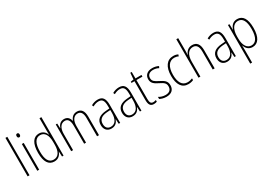

<svg xmlns="http://www.w3.org/2000/svg" viewBox="42 -1906 4658 3286"><g transform="rotate(-30 2371.0 -263.0)"><path d="M113 0V-760H76V0Z M287 -726C264 -726 256 -709 256 -688C256 -667 266 -650 286 -650C307 -650 317 -666 317 -689C317 -709 309 -726 287 -726ZM304 -529H267V0H304Z M603 10C686 10 730 -44 749 -100H751L756 0H786V-760H749V-517C749 -491 750 -463 751 -433H749C731 -488 684 -539 607 -539C495 -539 431 -441 431 -258C431 -83 489 10 603 10ZM608 -24C512 -24 470 -107 470 -258C470 -420 519 -505 611 -505C702 -505 749 -426 749 -294V-236C749 -104 703 -24 608 -24Z M1358 -539C1286 -539 1246 -497 1223 -436H1220C1208 -495 1172 -539 1103 -539C1025 -539 991 -485 973 -436H970L966 -529H937V0H974V-323C974 -426 1017 -505 1099 -505C1154 -505 1193 -468 1193 -355V0H1230V-328C1230 -441 1278 -505 1353 -505C1409 -505 1448 -465 1448 -364V0H1486V-367C1486 -486 1437 -539 1358 -539Z M1768 -539C1723 -539 1677 -526 1638 -503L1652 -472C1694 -496 1732 -505 1766 -505C1837 -505 1868 -466 1868 -353V-307L1795 -301C1669 -291 1598 -238 1598 -133C1598 -54 1640 10 1730 10C1812 10 1849 -38 1869 -92H1871L1876 0H1905V-357C1905 -486 1863 -539 1768 -539ZM1798 -271 1869 -276V-218C1868 -101 1828 -22 1736 -22C1673 -22 1637 -62 1637 -133C1637 -219 1691 -262 1798 -271Z M2188 -539C2143 -539 2097 -526 2058 -503L2072 -472C2114 -496 2152 -505 2186 -505C2257 -505 2288 -466 2288 -353V-307L2215 -301C2089 -291 2018 -238 2018 -133C2018 -54 2060 10 2150 10C2232 10 2269 -38 2289 -92H2291L2296 0H2325V-357C2325 -486 2283 -539 2188 -539ZM2218 -271 2289 -276V-218C2288 -101 2248 -22 2156 -22C2093 -22 2057 -62 2057 -133C2057 -219 2111 -262 2218 -271Z M2575 -24C2526 -24 2512 -57 2512 -124V-496H2631V-529H2512V-657H2484L2474 -530L2415 -520V-496H2474V-124C2474 -36 2498 10 2569 10C2595 10 2614 5 2630 -2V-35C2616 -29 2596 -24 2575 -24Z M2973 -130C2973 -220 2914 -249 2841 -287C2770 -323 2730 -346 2730 -407C2730 -471 2775 -505 2845 -505C2883 -505 2924 -495 2952 -477L2968 -510C2935 -528 2893 -539 2846 -539C2747 -539 2693 -484 2693 -407C2693 -323 2749 -292 2825 -254C2894 -219 2935 -196 2935 -130C2935 -64 2898 -25 2818 -25C2770 -25 2723 -40 2687 -63V-22C2716 -6 2762 10 2818 10C2921 10 2973 -44 2973 -130Z M3251 10C3287 10 3324 2 3351 -11V-46C3321 -33 3287 -25 3254 -25C3145 -25 3099 -120 3099 -260C3099 -418 3160 -504 3262 -504C3289 -504 3317 -498 3342 -485L3354 -518C3327 -532 3297 -539 3261 -539C3136 -539 3061 -437 3061 -259C3061 -93 3122 10 3251 10Z M3490 -503V-760H3453V0H3490V-295C3490 -439 3549 -504 3630 -504C3694 -504 3734 -462 3734 -354V0H3772V-360C3772 -481 3723 -539 3634 -539C3553 -539 3509 -485 3490 -430H3487C3489 -454 3490 -473 3490 -503Z M4054 -539C4009 -539 3963 -526 3924 -503L3938 -472C3980 -496 4018 -505 4052 -505C4123 -505 4154 -466 4154 -353V-307L4081 -301C3955 -291 3884 -238 3884 -133C3884 -54 3926 10 4016 10C4098 10 4135 -38 4155 -92H4157L4162 0H4191V-357C4191 -486 4149 -539 4054 -539ZM4084 -271 4155 -276V-218C4154 -101 4114 -22 4022 -22C3959 -22 3923 -62 3923 -133C3923 -219 3977 -262 4084 -271Z M4524 -539C4438 -539 4396 -481 4375 -416H4373L4369 -529H4340V234H4377V-16C4377 -48 4376 -79 4375 -102H4378C4396 -45 4439 10 4521 10C4628 10 4695 -82 4695 -270C4695 -450 4635 -539 4524 -539ZM4520 -505C4613 -505 4657 -422 4657 -269C4657 -95 4599 -24 4517 -24C4432 -24 4377 -103 4377 -239V-284C4378 -417 4428 -505 4520 -505Z"/></g></svg>

Font: Noto Sans Gurmukhi UI Condensed ExtraLight
Style: Regular
Weight: 200
Width: 3
Designer: Jelle Bosma - Monotype Design Team
Foundry: Monotype Imaging Inc.
Version: Version 2.004